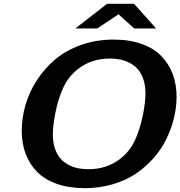

<svg xmlns="http://www.w3.org/2000/svg" viewBox="-20 -958 943 1004"><path d="M796.4 -809.1H682.1L599.6 -883.3L488.3 -809.1H374L539.6 -938H681.2ZM256.3 -255.4Q256.3 -213.4 267.6 -180.7Q278.8 -147.9 296.6 -128.2Q314.5 -108.4 339.6 -95.5Q364.7 -82.5 389.6 -77.9Q414.6 -73.2 442.4 -73.2Q538.6 -73.2 607.9 -127Q659.2 -166.5 686.3 -225.8Q713.4 -285.2 728.5 -362.8Q740.7 -426.3 740.7 -469.2Q740.7 -511.2 729.5 -543.9Q718.3 -576.7 700.2 -596.7Q682.1 -616.7 657.2 -629.4Q632.3 -642.1 607.4 -647Q582.5 -651.9 554.7 -651.9Q458.5 -651.9 389.2 -598.1Q337.9 -558.6 310.5 -499Q283.2 -439.5 268.6 -362.8Q256.3 -298.3 256.3 -255.4ZM93.8 -272.9Q93.8 -340.3 112.8 -407.5Q131.8 -474.6 171.6 -536.6Q211.4 -598.6 267.3 -646.2Q323.2 -693.8 402.6 -722.4Q481.9 -751 574.2 -751Q656.7 -751 720.5 -728.3Q784.2 -705.6 823.7 -664.8Q863.3 -624 883.3 -570.3Q903.3 -516.6 903.3 -452.1Q903.3 -397.5 889.9 -342Q876.5 -286.6 850.8 -232.9Q825.2 -179.2 784.2 -132.6Q743.2 -85.9 691.4 -50.5Q639.6 -15.1 570.3 5.4Q501 25.9 422.9 25.9Q340.3 25.9 276.6 3.2Q212.9 -19.5 173.3 -60.1Q133.8 -100.6 113.8 -154.3Q93.8 -208 93.8 -272.9Z"/></svg>

Font: Aurulent Sans
Style: BoldItalic
Weight: 700
Italic angle: -11°
Version: Version 2007.05.04